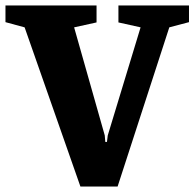

<svg xmlns="http://www.w3.org/2000/svg" viewBox="-41 -668 711 702"><path d="M253 14 49 -568 -21 -587V-648H312V-586L230 -568L342 -173L344 -149H350L353 -173L473 -568L392 -586V-648H650V-587L578 -568L389 14Z"/></svg>

Font: Faustina Light ExtraBold
Style: Regular
Weight: 800
Version: Version 1.200